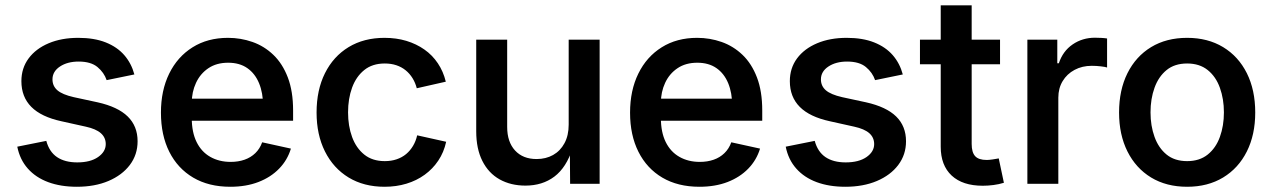

<svg xmlns="http://www.w3.org/2000/svg" viewBox="-20 -696 4818 727"><path d="M271 11.2Q210 11.2 162.6 -6.3Q115.2 -23.9 85.2 -57.9Q55.2 -91.8 45.4 -140.6L155.3 -162.6Q166.5 -121.1 196 -101.1Q225.6 -81.1 272.5 -81.1Q322.3 -81.1 351.3 -101.3Q380.4 -121.6 380.4 -150.4Q380.4 -175.3 361.8 -191.7Q343.3 -208 305.2 -216.3L212.9 -236.8Q136.2 -253.4 98.6 -291.3Q61 -329.1 61 -388.7Q61 -438 88.4 -474.9Q115.7 -511.7 164.3 -532.2Q212.9 -552.7 276.4 -552.7Q336.9 -552.7 380.4 -535.4Q423.8 -518.1 450.7 -487.1Q477.5 -456.1 488.8 -414.1L383.8 -392.6Q374 -421.4 349.1 -442.1Q324.2 -462.9 277.8 -462.9Q235.4 -462.9 207 -444.1Q178.7 -425.3 178.7 -395.5Q178.7 -370.1 197.5 -354Q216.3 -337.9 259.3 -328.1L349.6 -308.6Q426.3 -291.5 463.6 -254.9Q501 -218.3 501 -161.1Q501 -110.4 471.7 -71.5Q442.4 -32.7 390.6 -10.7Q338.9 11.2 271 11.2Z M852.1 11.2Q770.5 11.2 711.7 -23.4Q652.8 -58.1 621.1 -121.1Q589.4 -184.1 589.4 -269.5Q589.4 -353.5 620.6 -417.2Q651.9 -481 709 -516.8Q766.1 -552.7 843.3 -552.7Q891.6 -552.7 936 -537.1Q980.5 -521.5 1015.1 -488.3Q1049.8 -455.1 1069.8 -402.8Q1089.8 -350.6 1089.8 -277.8V-238.8H648.9V-322.3H1030.8L976.1 -295.9Q976.1 -344.2 960.9 -380.9Q945.8 -417.5 916.5 -438Q887.2 -458.5 843.8 -458.5Q799.8 -458.5 769 -437.7Q738.3 -417 722.2 -382.3Q706.1 -347.7 706.1 -306.6V-249.5Q706.1 -195.3 724.4 -158.2Q742.7 -121.1 776.1 -102.1Q809.6 -83 853.5 -83Q882.3 -83 906 -91.3Q929.7 -99.6 946.8 -116.2Q963.9 -132.8 972.7 -157.2L1081.5 -133.3Q1068.4 -89.8 1036.9 -57.4Q1005.4 -24.9 958.5 -6.8Q911.6 11.2 852.1 11.2Z M1436 11.2Q1357.9 11.2 1300 -23.9Q1242.2 -59.1 1210.4 -122.6Q1178.7 -186 1178.7 -270Q1178.7 -355 1210.4 -418.7Q1242.2 -482.4 1300 -517.6Q1357.9 -552.7 1436 -552.7Q1480.5 -552.7 1518.6 -541.3Q1556.6 -529.8 1586.9 -508.5Q1617.2 -487.3 1637.9 -456.3Q1658.7 -425.3 1668 -386.7L1558.1 -361.8Q1552.7 -382.8 1542 -400.1Q1531.2 -417.5 1515.9 -429.9Q1500.5 -442.4 1480.7 -449Q1460.9 -455.6 1437 -455.6Q1390.1 -455.6 1359.4 -430.9Q1328.6 -406.2 1313.2 -364.3Q1297.9 -322.3 1297.9 -270.5Q1297.9 -219.2 1313.2 -177.2Q1328.6 -135.3 1359.4 -110.6Q1390.1 -85.9 1437 -85.9Q1461.4 -85.9 1481.7 -92.8Q1502 -99.6 1517.6 -112.5Q1533.2 -125.5 1543.9 -143.6Q1554.7 -161.6 1559.6 -183.6L1669.4 -159.2Q1660.6 -119.1 1639.6 -87.9Q1618.7 -56.6 1588.1 -34.4Q1557.6 -12.2 1519 -0.5Q1480.5 11.2 1436 11.2Z M1969.7 6.8Q1914.1 6.8 1871.8 -16.8Q1829.6 -40.5 1806.4 -86.7Q1783.2 -132.8 1783.2 -198.7V-545.9H1900.4V-215.3Q1900.4 -158.7 1930.2 -126.2Q1960 -93.8 2011.7 -93.8Q2046.9 -93.8 2074.2 -109.1Q2101.6 -124.5 2117.4 -153.8Q2133.3 -183.1 2133.3 -224.1V-545.9H2250.5V0H2138.7L2137.7 -134.3H2147.9Q2124.5 -61.5 2079.1 -27.3Q2033.7 6.8 1969.7 6.8Z M2628.4 11.2Q2546.9 11.2 2488 -23.4Q2429.2 -58.1 2397.5 -121.1Q2365.7 -184.1 2365.7 -269.5Q2365.7 -353.5 2397 -417.2Q2428.2 -481 2485.4 -516.8Q2542.5 -552.7 2619.6 -552.7Q2668 -552.7 2712.4 -537.1Q2756.8 -521.5 2791.5 -488.3Q2826.2 -455.1 2846.2 -402.8Q2866.2 -350.6 2866.2 -277.8V-238.8H2425.3V-322.3H2807.1L2752.4 -295.9Q2752.4 -344.2 2737.3 -380.9Q2722.2 -417.5 2692.9 -438Q2663.6 -458.5 2620.1 -458.5Q2576.2 -458.5 2545.4 -437.7Q2514.6 -417 2498.5 -382.3Q2482.4 -347.7 2482.4 -306.6V-249.5Q2482.4 -195.3 2500.7 -158.2Q2519 -121.1 2552.5 -102.1Q2585.9 -83 2629.9 -83Q2658.7 -83 2682.4 -91.3Q2706.1 -99.6 2723.1 -116.2Q2740.2 -132.8 2749 -157.2L2857.9 -133.3Q2844.7 -89.8 2813.2 -57.4Q2781.7 -24.9 2734.9 -6.8Q2688 11.2 2628.4 11.2Z M3180.7 11.2Q3119.6 11.2 3072.3 -6.3Q3024.9 -23.9 2994.9 -57.9Q2964.8 -91.8 2955.1 -140.6L3064.9 -162.6Q3076.2 -121.1 3105.7 -101.1Q3135.3 -81.1 3182.1 -81.1Q3231.9 -81.1 3261 -101.3Q3290 -121.6 3290 -150.4Q3290 -175.3 3271.5 -191.7Q3252.9 -208 3214.8 -216.3L3122.6 -236.8Q3045.9 -253.4 3008.3 -291.3Q2970.7 -329.1 2970.7 -388.7Q2970.7 -438 2998 -474.9Q3025.4 -511.7 3074 -532.2Q3122.6 -552.7 3186 -552.7Q3246.6 -552.7 3290 -535.4Q3333.5 -518.1 3360.4 -487.1Q3387.2 -456.1 3398.4 -414.1L3293.5 -392.6Q3283.7 -421.4 3258.8 -442.1Q3233.9 -462.9 3187.5 -462.9Q3145 -462.9 3116.7 -444.1Q3088.4 -425.3 3088.4 -395.5Q3088.4 -370.1 3107.2 -354Q3126 -337.9 3168.9 -328.1L3259.3 -308.6Q3335.9 -291.5 3373.3 -254.9Q3410.6 -218.3 3410.6 -161.1Q3410.6 -110.4 3381.3 -71.5Q3352.1 -32.7 3300.3 -10.7Q3248.5 11.2 3180.7 11.2Z M3766.6 -545.9V-452.6H3463.4V-545.9ZM3542 -675.8H3659.2V-150.9Q3659.2 -119.1 3672.4 -104.7Q3685.5 -90.3 3716.3 -90.3Q3724.6 -90.3 3738.5 -92.3Q3752.4 -94.2 3761.7 -96.2L3781.2 -3.9Q3762.2 2 3741.7 4.6Q3721.2 7.3 3701.2 7.3Q3625 7.3 3583.5 -31.2Q3542 -69.8 3542 -140.6Z M3870.1 0V-545.9H3983.4V-456.5H3989.3Q4004.4 -502.4 4041.5 -527.8Q4078.6 -553.2 4126 -553.2Q4136.7 -553.2 4149.9 -552.5Q4163.1 -551.8 4171.9 -550.3V-440.4Q4165 -442.9 4147.9 -444.8Q4130.9 -446.8 4113.8 -446.8Q4077.6 -446.8 4048.8 -431.4Q4020 -416 4003.7 -388.9Q3987.3 -361.8 3987.3 -326.2V0Z M4475.1 11.2Q4396.5 11.2 4338.6 -23.9Q4280.8 -59.1 4249 -122.6Q4217.3 -186 4217.3 -270Q4217.3 -355 4249 -418.7Q4280.8 -482.4 4338.6 -517.6Q4396.5 -552.7 4475.1 -552.7Q4553.2 -552.7 4611.3 -517.6Q4669.4 -482.4 4701.2 -418.7Q4732.9 -355 4732.9 -270Q4732.9 -186 4701.2 -122.6Q4669.4 -59.1 4611.3 -23.9Q4553.2 11.2 4475.1 11.2ZM4475.1 -85.9Q4522 -85.9 4553 -110.8Q4584 -135.7 4599.1 -177.7Q4614.3 -219.7 4614.3 -270.5Q4614.3 -321.3 4599.1 -363.5Q4584 -405.8 4553 -430.7Q4522 -455.6 4475.1 -455.6Q4427.7 -455.6 4397.2 -430.7Q4366.7 -405.8 4351.6 -363.8Q4336.4 -321.8 4336.4 -270.5Q4336.4 -219.7 4351.6 -177.7Q4366.7 -135.7 4397.2 -110.8Q4427.7 -85.9 4475.1 -85.9Z"/></svg>

Font: Inter Cardless
Style: Medium
Weight: 500
Designer: Rasmus Andersson
Foundry: rsms
Version: Version 4.001;git-9221beed3